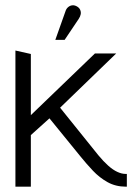

<svg xmlns="http://www.w3.org/2000/svg" viewBox="-20 -702 518 722"><path d="M276 -631Q282 -640 283.5 -648.5Q285 -657 281.5 -665Q278 -673 269 -678Q260 -683 251.5 -682Q243 -681 236 -675Q229 -669 226 -659L188 -552H223ZM350 -118 206 -297 417 -501H337L96 -269V-499L38 -512V0H96V-194L166 -257L284 -112Q305 -86 329.5 -60Q354 -34 384.5 -17Q415 0 454 0H457V-48H452Q438 -48 421.5 -55.5Q405 -63 387 -79Q369 -95 350 -118Z"/></svg>

Font: AdventPro_ExpandedRegular
Style: ExpandedRegular
Weight: 400
Width: 7
Designer: VivaRado, Andreas Kalpakidis
Foundry: VivaRado, Andreas Kalpakidis
Version: Version 3.000